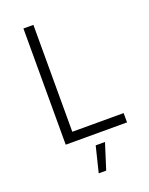

<svg xmlns="http://www.w3.org/2000/svg" viewBox="-167 -785 842 1086"><g transform="rotate(-20 254.0 -242.0)"><path d="M482.5 0H113.5V-699.5H173.5V-56H482.5ZM278.5 216H233.5L271.5 61.5H327.5Z"/></g></svg>

Font: Argentum Novus Light
Style: Regular
Weight: 300
Designer: Julieta Ulanovsky (font) & Cristiano Sobral (main changes)
Foundry: Julieta Ulanovsky (font) & Cristiano Sobral (main changes)
Version: Version 3.00;November 27, 2020;FontCreator 13.0.0.2655 64-bi